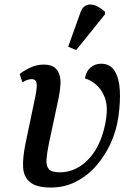

<svg xmlns="http://www.w3.org/2000/svg" viewBox="-20 -829 602 859"><path d="M208 10Q144 10 115 -13.5Q86 -37 83.5 -79.5Q81 -122 93 -181L138 -397Q147 -441 143.5 -458Q140 -475 121 -475Q112 -475 101.5 -471Q91 -467 80 -461L68 -498Q87 -513 115.5 -526.5Q144 -540 176 -540Q205 -540 221.5 -529Q238 -518 245 -497.5Q252 -477 250.5 -451Q249 -425 243 -394L198 -183Q190 -143 188 -115Q186 -87 198.5 -72.5Q211 -58 247 -58Q287 -58 321.5 -75.5Q356 -93 383.5 -125Q411 -157 429 -201Q447 -245 455 -299Q463 -356 448.5 -393.5Q434 -431 408.5 -451.5Q383 -472 360 -478Q365 -510 385.5 -527Q406 -544 432 -544Q473 -544 493 -511.5Q513 -479 516 -426Q519 -373 510 -309Q502 -248 476.5 -191Q451 -134 411.5 -88.5Q372 -43 320.5 -16.5Q269 10 208 10ZM321 -605 285 -620 341 -776Q348 -795 361 -802.5Q374 -810 389.5 -808.5Q405 -807 420.5 -798Q436 -789 450 -776L449 -764Z"/></svg>

Font: ET Text
Style: Italic
Weight: 470
Italic angle: -12°
Designer: Monotype Design Team
Foundry: Monotype Imaging Inc.
Version: Version 2.009